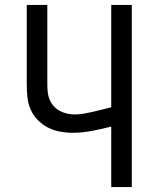

<svg xmlns="http://www.w3.org/2000/svg" viewBox="-20 -755 640 775"><path d="M429 0V-244Q390 -234 350.5 -226.5Q311 -219 271 -219Q246 -219 220.5 -224Q195 -229 172 -241Q149 -253 131 -272Q113 -291 103 -314.5Q93 -338 90.5 -364Q88 -390 88 -416V-735H171V-416Q171 -400 172.5 -384Q174 -368 180 -353.5Q186 -339 196.5 -327Q207 -315 221 -307.5Q235 -300 251 -296.5Q267 -293 282 -293Q301 -293 319.5 -296.5Q338 -300 356.5 -304Q375 -308 393 -313Q411 -318 429 -322V-735H512V0Z"/></svg>

Font: Zed Sans Extended
Style: Regular
Weight: 400
Width: 7
Designer: Belleve Invis
Foundry: Belleve Invis
Version: Version 1.0.0; ttfautohint (v1.8.4)